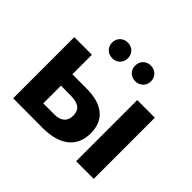

<svg xmlns="http://www.w3.org/2000/svg" viewBox="-168 -972 1195 1195"><g transform="rotate(45 429.5 -374.5)"><path d="M571 -187Q571 -97 510 -48Q449 1 337 1L75 0V-538H230V-366H358Q463 -365 517 -319Q571 -273 571 -187ZM629 -538H784V0H629ZM416 -189Q416 -228 392.5 -246Q369 -264 323 -265L230 -266V-110H323Q368 -109 392 -129Q416 -149 416 -189ZM265 -681Q265 -711 285 -730.5Q305 -750 335 -750Q365 -750 384.5 -730.5Q404 -711 404 -681Q404 -651 384.5 -631.5Q365 -612 335 -612Q305 -612 285 -631.5Q265 -651 265 -681ZM468 -681Q468 -711 487.5 -730.5Q507 -750 537 -750Q567 -750 587 -730.5Q607 -711 607 -681Q607 -651 587 -631.5Q567 -612 537 -612Q507 -612 487.5 -631.5Q468 -651 468 -681Z"/></g></svg>

Font: APTA Sans Regular
Style: Bold Italic
Weight: 700
Version: Version 7.200